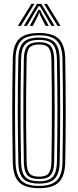

<svg xmlns="http://www.w3.org/2000/svg" viewBox="-20 -980 409 1007"><path d="M184.8 7Q111.5 7 80 -24.5Q48.6 -55.9 47.1 -127.8Q45.6 -205.9 44.9 -273.1Q44.2 -340.4 44.2 -403.7Q44.2 -467 44.9 -532.3Q45.7 -597.7 47.1 -672Q48.6 -744.2 80.1 -775.6Q111.5 -807 184.8 -807Q257.1 -807 288.8 -775.6Q320.5 -744.2 322.1 -672Q323.3 -600.7 324 -533.7Q324.8 -466.7 324.7 -400.8Q324.7 -334.9 324.1 -267.4Q323.5 -199.9 322.1 -127.8Q320.4 -56.1 288.9 -24.6Q257.3 7 184.8 7ZM184.8 -5.1Q249.9 -5.1 278.1 -33.7Q306.3 -62.4 307.6 -128.2Q308.8 -199.2 309.5 -265.4Q310.2 -331.5 310.2 -396.7Q310.2 -461.8 309.6 -529.7Q309 -597.5 307.6 -671.6Q306.3 -738.1 277.8 -766.5Q249.3 -794.9 184.8 -794.9Q117.9 -794.9 90.5 -765.8Q63 -736.7 61.6 -671.6Q60.1 -593.6 59.4 -526.1Q58.7 -458.6 58.7 -395.1Q58.7 -331.6 59.4 -266.4Q60.2 -201.3 61.6 -128.2Q63 -63.2 90.6 -34.1Q118.1 -5.1 184.8 -5.1ZM184.8 -17.1Q126.4 -17.1 101.9 -42.7Q77.3 -68.3 76.1 -128.5Q74.6 -206.5 73.9 -274.1Q73.2 -341.7 73.2 -405.1Q73.2 -468.4 73.9 -533.4Q74.7 -598.3 76.1 -671.3Q77.3 -731.8 101.9 -757.3Q126.5 -782.9 184.8 -782.9Q242.8 -782.9 267.3 -756.9Q291.8 -730.9 293.1 -671.2Q294.5 -590.6 295.1 -522.7Q295.7 -454.8 295.7 -392.3Q295.7 -329.7 295 -265.7Q294.3 -201.7 293.1 -128.6Q291.8 -70 267.7 -43.6Q243.6 -17.1 184.8 -17.1ZM184.8 -29.2Q236.4 -29.2 256.9 -52.6Q277.4 -76 278.6 -129Q280 -210.5 280.6 -277.5Q281.2 -344.5 281.2 -406.1Q281.2 -467.6 280.5 -531.5Q279.8 -595.5 278.6 -670.7Q277.4 -723.2 257.3 -747Q237.1 -770.8 184.8 -770.8Q133.5 -770.8 112.6 -747.9Q91.7 -725.1 90.6 -671.2Q89.1 -597.4 88.4 -531.5Q87.7 -465.6 87.7 -401.8Q87.7 -338.1 88.4 -271.2Q89.2 -204.3 90.6 -128.6Q91.7 -74.3 113.1 -51.8Q134.4 -29.2 184.8 -29.2ZM184.8 -41.3Q141.4 -41.3 123.7 -61.3Q106 -81.2 105.1 -128.9Q103.2 -233.4 102.5 -319.8Q101.9 -406.1 102.7 -490Q103.4 -573.9 105.1 -670.9Q106 -718.7 123.5 -738.7Q141 -758.7 184.8 -758.7Q229.2 -758.7 246.3 -737.9Q263.3 -717.1 264.1 -670.3Q265.5 -586.4 266.1 -519.2Q266.7 -451.9 266.7 -391.5Q266.7 -331 266 -268Q265.3 -205 264.1 -129.6Q263.2 -82.9 246.2 -62.1Q229.2 -41.3 184.8 -41.3ZM184.8 -53.4Q222.3 -53.4 235.5 -71.6Q248.8 -89.9 249.6 -129.9Q251 -210.3 251.6 -275.3Q252.2 -340.3 252.2 -400.6Q252.2 -460.8 251.6 -525.5Q251 -590.2 249.6 -669.8Q248.8 -710.7 235.4 -728.7Q222 -746.6 184.8 -746.6Q149.1 -746.6 134.7 -729.8Q120.4 -712.9 119.6 -670.5Q117.9 -571.7 117.1 -486.5Q116.4 -401.2 117.1 -315.6Q117.7 -230 119.6 -129.3Q120.4 -87.6 134.5 -70.5Q148.6 -53.4 184.8 -53.4ZM73.6 -844.4 144.8 -959.6H160.5L89.7 -844.4ZM105 -844.4 174.2 -959.6H197.1L266.3 -844.4H249.8L200.8 -928L188.7 -947.6H182.6L170.5 -927.9L121.5 -844.4ZM136 -844.4 172.5 -910.9 181 -928.3H190.3L198.7 -910.9L235.7 -844.4H219.2L189.8 -901.6L187 -912.8H184.2L181.6 -901.6L152.5 -844.4ZM281.5 -844.4 210.8 -959.6H226.5L297.6 -844.4Z"/></svg>

Font: Big Shoulders Inline Display SC Thin
Style: Regular
Weight: 100
Designer: Patric King
Foundry: XO Type Co
Version: Version 2.002